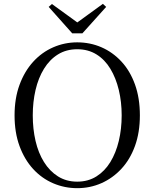

<svg xmlns="http://www.w3.org/2000/svg" viewBox="-20 -966 807 1002"><path d="M251 -945 411 -829H356L517 -946L534 -930L410 -792H357L234 -930ZM383 16Q317 16 257.5 -9.5Q198 -35 153 -84Q108 -133 82 -203.5Q56 -274 56 -364Q56 -453 82 -523.5Q108 -594 153 -643.5Q198 -693 257.5 -719Q317 -745 383 -745Q450 -745 509 -719.5Q568 -694 613.5 -645Q659 -596 684.5 -525Q710 -454 710 -364Q710 -275 684.5 -204.5Q659 -134 613.5 -85Q568 -36 509 -10Q450 16 383 16ZM383 -18Q440 -18 483.5 -45.5Q527 -73 556 -120.5Q585 -168 600 -230.5Q615 -293 615 -364Q615 -434 600 -496.5Q585 -559 556 -607Q527 -655 483.5 -682Q440 -709 383 -709Q326 -709 282.5 -682Q239 -655 209.5 -607Q180 -559 165.5 -496.5Q151 -434 151 -364Q151 -293 165.5 -230.5Q180 -168 209.5 -120.5Q239 -73 282.5 -45.5Q326 -18 383 -18Z"/></svg>

Font: Noto Serif KR
Style: Regular
Weight: 400
Designer: Ryoko NISHIZUKA  (kana & ideographs); Frank Grießhammer (Latin, Greek & Cyrillic); Wenlong ZHANG  (bopomofo); Sandoll Co
Foundry: Adobe
Version: Version 2.003-H1;hotconv 1.1.1;makeotfexe 2.6.0